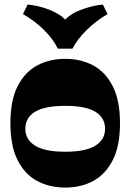

<svg xmlns="http://www.w3.org/2000/svg" viewBox="-20 -834 590 868"><path d="M275 14Q203.8 14 147.6 -16.1Q91.5 -46.3 59.3 -110.5Q27 -174.8 27 -277Q27 -379.5 59.3 -443.6Q91.5 -507.7 147.6 -537.9Q203.8 -568 275 -568Q346 -568 401.8 -537.9Q457.5 -507.7 490 -443.6Q522.5 -379.5 522.5 -277Q522.5 -174.8 490 -110.5Q457.5 -46.3 401.8 -16.1Q346 14 275 14ZM275 -148Q367 -148 411 -175.4Q455 -202.7 455 -252Q455 -302 411 -328.8Q367 -355.5 275 -355.5Q183 -355.5 138.7 -328.8Q94.5 -302 94.5 -252Q94.5 -203 138.7 -175.5Q183 -148 275 -148ZM445 -813.7 466.2 -770.3Q414.2 -740 371.7 -698.3Q329.2 -656.5 307.7 -614H241.5Q220.5 -657.3 178.6 -698.8Q136.8 -740.3 83.8 -770.3L105 -813.7Q143.8 -809.5 180.4 -798Q217 -786.5 245.9 -768.7Q274.8 -751 288.5 -725.7H259.3Q283.8 -764 336.6 -785.9Q389.5 -807.7 445 -813.7Z"/></svg>

Font: Savate ExtraLight
Style: Regular
Weight: 200
Designer: Max Esnée
Foundry: Plomb Type
Version: Version 2.000